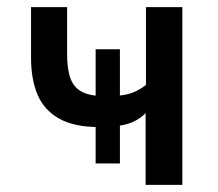

<svg xmlns="http://www.w3.org/2000/svg" viewBox="-20 -518 612 538"><path d="M388 0V-201Q371 -184 349.5 -175Q328 -166 296 -164L316 -181V-60H248V-181L257 -162Q188 -162 146 -185.5Q104 -209 85.5 -252Q67 -295 67 -356V-498H168V-366Q168 -323 178 -297Q188 -271 212 -259.5Q236 -248 277 -249L248 -237V-380H316V-237L298 -249Q328 -250 349 -257.5Q370 -265 389 -280V-498H491V0Z"/></svg>

Font: Nunito Sans 7pt Condensed SemiBold
Style: Regular
Weight: 600
Width: 3
Designer: Vernon Adams
Foundry: Vernon Adams
Version: Version 3.101;gftools[0.9.27]